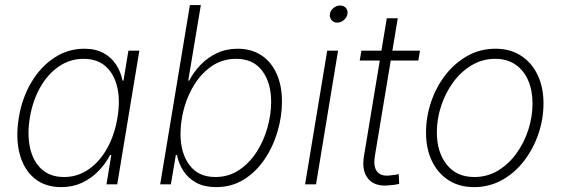

<svg xmlns="http://www.w3.org/2000/svg" viewBox="-20 -748 2277 779"><path d="M228.5 11.2Q162.6 11.2 119.4 -24.7Q76.2 -60.5 59.6 -124.3Q43 -188 56.2 -270Q69.8 -352.1 107.9 -415.3Q146 -478.5 201.2 -514.4Q256.3 -550.3 321.8 -550.3Q368.2 -550.3 400.1 -532.7Q432.1 -515.1 451.2 -485.6Q470.2 -456.1 477.1 -420.9H481L501 -542.5H545.4L455.6 0H412.1L431.6 -119.1H426.8Q408.2 -83.5 379.2 -53.7Q350.1 -23.9 312.3 -6.3Q274.4 11.2 228.5 11.2ZM239.7 -29.8Q294.9 -29.8 339.8 -61Q384.8 -92.3 415 -146.7Q445.3 -201.2 456.5 -270.5Q468.3 -339.8 455.8 -393.8Q443.4 -447.8 408.9 -478.5Q374.5 -509.3 319.3 -509.3Q263.7 -509.3 218.3 -478Q172.9 -446.8 142.6 -392.6Q112.3 -338.4 101.1 -270.5Q89.8 -202.1 102.1 -147.5Q114.3 -92.8 149.2 -61.3Q184.1 -29.8 239.7 -29.8Z M856.9 11.2Q810.1 11.2 777.1 -6.3Q744.1 -23.9 724.6 -53.7Q705.1 -83.5 697.8 -119.1H693.4L673.3 0H629.9L750.5 -727.5H794.9L743.7 -420.9H747.6Q766.1 -456.5 794.7 -485.8Q823.2 -515.1 860.8 -532.7Q898.4 -550.3 943.8 -550.3Q1000.5 -550.3 1040.8 -523.4Q1081.1 -496.6 1102.5 -448.5Q1124 -400.4 1124 -335.9Q1124 -274.9 1105.7 -213.1Q1087.4 -151.4 1052.7 -100.6Q1018.1 -49.8 968.8 -19.3Q919.4 11.2 856.9 11.2ZM853.5 -29.8Q906.7 -29.8 948.5 -57.1Q990.2 -84.5 1019.8 -129.4Q1049.3 -174.3 1064.7 -228.3Q1080.1 -282.2 1080.1 -335Q1080.1 -412.6 1043.7 -460.9Q1007.3 -509.3 938.5 -509.3Q884.8 -509.3 843 -482.2Q801.3 -455.1 772 -410.2Q742.7 -365.2 727.5 -311.3Q712.4 -257.3 712.4 -204.1Q712.4 -126.5 748.8 -78.1Q785.2 -29.8 853.5 -29.8Z M1217.8 0 1307.6 -542.5H1351.6L1262.2 0ZM1348.1 -656.2Q1334 -656.2 1325.2 -666.5Q1316.4 -676.8 1318.4 -691.4Q1320.8 -705.6 1333 -715.6Q1345.2 -725.6 1359.9 -725.6Q1375 -725.6 1383.5 -715.6Q1392.1 -705.6 1389.6 -690.9Q1387.2 -676.8 1375 -666.5Q1362.8 -656.2 1348.1 -656.2Z M1684.1 -542.5 1677.2 -502.4H1439.5L1446.3 -542.5ZM1549.3 -673.8H1593.8L1501 -115.2Q1493.7 -70.3 1511.2 -50.3Q1528.8 -30.3 1569.3 -37.1Q1575.2 -37.6 1583 -38.8Q1590.8 -40 1597.7 -41.5L1599.6 -2Q1591.8 0 1582.5 1.5Q1573.2 2.9 1563.5 3.4Q1502.9 11.2 1474.9 -21.5Q1446.8 -54.2 1456.5 -113.3Z M1903.3 11.2Q1843.8 11.2 1800 -16.8Q1756.3 -44.9 1732.4 -94.7Q1708.5 -144.5 1708.5 -210Q1708.5 -272.9 1728.8 -333.5Q1749 -394 1786.6 -442.9Q1824.2 -491.7 1876 -521Q1927.7 -550.3 1990.7 -550.3Q2049.8 -550.3 2093.5 -522.2Q2137.2 -494.1 2161.1 -444.3Q2185.1 -394.5 2185.1 -329.1Q2185.1 -265.6 2164.6 -205.1Q2144 -144.5 2106.4 -95.5Q2068.8 -46.4 2017.1 -17.6Q1965.3 11.2 1903.3 11.2ZM1904.3 -29.8Q1957.5 -29.8 2001 -56.2Q2044.4 -82.5 2075.7 -126Q2106.9 -169.4 2123.8 -222.2Q2140.6 -274.9 2140.6 -327.6Q2140.6 -380.9 2123 -421.6Q2105.5 -462.4 2071.5 -485.8Q2037.6 -509.3 1989.7 -509.3Q1937.5 -509.3 1894.3 -483.6Q1851.1 -458 1819.3 -415Q1787.6 -372.1 1770 -318.8Q1752.4 -265.6 1752.4 -210.9Q1752.4 -131.3 1792.2 -80.6Q1832 -29.8 1904.3 -29.8Z"/></svg>

Font: Inter 16pt ExtraLight
Style: Italic
Weight: 250
Italic angle: -9.3988°
Version: Version 4.001;git-66647c0bb